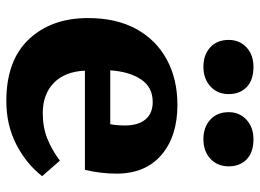

<svg xmlns="http://www.w3.org/2000/svg" viewBox="-127 -679 820 606"><g transform="rotate(90 283.0 -376.0)"><path d="M299 14Q171 14 104 -57Q37 -128 37 -244Q37 -333 71.5 -396Q106 -459 168 -492.5Q230 -526 311 -526Q410 -526 469 -475.5Q528 -425 528 -334Q528 -283 516 -234H203Q206 -170 242 -135.5Q278 -101 337 -101Q382 -101 418 -115.5Q454 -130 487 -155L536 -99Q497 -49 436 -17.5Q375 14 299 14ZM202 -314H372Q376 -335 376 -361Q376 -402 357 -425Q338 -448 302 -448Q255 -448 230.5 -411Q206 -374 202 -314ZM419 -608Q382 -608 358 -629.5Q334 -651 334 -688Q334 -722 358 -744Q382 -766 419 -766Q461 -766 483 -744.5Q505 -723 505 -688Q505 -652 481 -630Q457 -608 419 -608ZM191 -608Q153 -608 129.5 -629.5Q106 -651 106 -688Q106 -722 129.5 -744Q153 -766 191 -766Q233 -766 255 -744.5Q277 -723 277 -688Q277 -652 252.5 -630Q228 -608 191 -608Z"/></g></svg>

Font: Literata 12pt
Style: Bold
Weight: 700
Designer: Latin by Veronika Burian and Jose Scaglione. Greek by Irene Vlachou. Cyrillic by Vera Evstafieva.
Foundry: TypeTogether
Version: Version 3.002